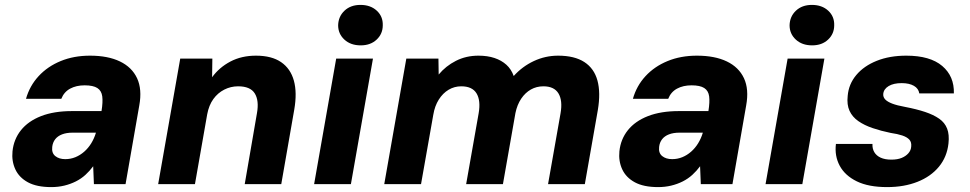

<svg xmlns="http://www.w3.org/2000/svg" viewBox="-20 -751 3954 783"><path d="M189 12Q130 12 94 -7.5Q58 -27 42.5 -60.5Q27 -94 31 -134Q36 -183 65.5 -220Q95 -257 147.5 -277.5Q200 -298 274 -298H394Q400 -335 397 -358Q394 -381 377 -392Q360 -403 325 -403Q291 -403 266 -389.5Q241 -376 230 -348H86Q101 -401 137.5 -440.5Q174 -480 227.5 -502Q281 -524 347 -524Q420 -524 469 -500.5Q518 -477 539 -432Q560 -387 548 -321L492 0H363L360 -73Q346 -54 328.5 -38Q311 -22 289 -11Q267 0 242 6Q217 12 189 12ZM246 -102Q268 -102 287.5 -110Q307 -118 323.5 -132.5Q340 -147 352 -166.5Q364 -186 371 -209V-210H276Q251 -210 233 -203Q215 -196 205 -183Q195 -170 193 -152Q190 -127 205.5 -114.5Q221 -102 246 -102Z M625 0 715 -512H846L845 -436Q874 -476 919.5 -500Q965 -524 1024 -524Q1088 -524 1126.5 -497.5Q1165 -471 1178.5 -422Q1192 -373 1180 -304L1127 0H978L1028 -290Q1037 -341 1019 -370Q1001 -399 951 -399Q921 -399 894.5 -385.5Q868 -372 850 -347Q832 -322 825 -285L775 0Z M1261 0 1351 -512H1501L1411 0ZM1451 -566Q1410 -566 1384.5 -589.5Q1359 -613 1359 -648Q1360 -684 1385 -707.5Q1410 -731 1450 -731Q1491 -731 1516.5 -707.5Q1542 -684 1541 -648Q1541 -613 1516 -589.5Q1491 -566 1451 -566Z M1547 0 1637 -512H1768L1769 -447Q1798 -482 1839.5 -503Q1881 -524 1931 -524Q1968 -524 1996.5 -514.5Q2025 -505 2045 -487Q2065 -469 2075 -441Q2110 -480 2157 -502Q2204 -524 2256 -524Q2323 -524 2363 -498Q2403 -472 2416.5 -422.5Q2430 -373 2418 -302L2365 0H2215L2266 -289Q2275 -341 2257.5 -370Q2240 -399 2196 -399Q2168 -399 2145 -386Q2122 -373 2105.5 -348.5Q2089 -324 2082 -290L2031 0H1881L1932 -289Q1941 -341 1923.5 -370Q1906 -399 1861 -399Q1833 -399 1809.5 -385Q1786 -371 1769.5 -345Q1753 -319 1747 -283L1697 0Z M2664 12Q2605 12 2569 -7.5Q2533 -27 2517.5 -60.5Q2502 -94 2506 -134Q2511 -183 2540.5 -220Q2570 -257 2622.5 -277.5Q2675 -298 2749 -298H2869Q2875 -335 2872 -358Q2869 -381 2852 -392Q2835 -403 2800 -403Q2766 -403 2741 -389.5Q2716 -376 2705 -348H2561Q2576 -401 2612.5 -440.5Q2649 -480 2702.5 -502Q2756 -524 2822 -524Q2895 -524 2944 -500.5Q2993 -477 3014 -432Q3035 -387 3023 -321L2967 0H2838L2835 -73Q2821 -54 2803.5 -38Q2786 -22 2764 -11Q2742 0 2717 6Q2692 12 2664 12ZM2721 -102Q2743 -102 2762.5 -110Q2782 -118 2798.5 -132.5Q2815 -147 2827 -166.5Q2839 -186 2846 -209V-210H2751Q2726 -210 2708 -203Q2690 -196 2680 -183Q2670 -170 2668 -152Q2665 -127 2680.5 -114.5Q2696 -102 2721 -102Z M3102 0 3192 -512H3342L3252 0ZM3292 -566Q3251 -566 3225.5 -589.5Q3200 -613 3200 -648Q3201 -684 3226 -707.5Q3251 -731 3291 -731Q3332 -731 3357.5 -707.5Q3383 -684 3382 -648Q3382 -613 3357 -589.5Q3332 -566 3292 -566Z M3598 12Q3522 12 3474 -11.5Q3426 -35 3404.5 -75Q3383 -115 3389 -164H3538Q3537 -145 3545.5 -130.5Q3554 -116 3571.5 -108Q3589 -100 3615 -100Q3640 -100 3657 -107Q3674 -114 3684.5 -126Q3695 -138 3696 -153Q3698 -171 3688.5 -181.5Q3679 -192 3659.5 -198.5Q3640 -205 3612 -209Q3573 -217 3539 -228.5Q3505 -240 3480.5 -257Q3456 -274 3444.5 -299Q3433 -324 3437 -360Q3441 -408 3472 -445Q3503 -482 3555.5 -503Q3608 -524 3676 -524Q3773 -524 3822.5 -482Q3872 -440 3870 -370H3729Q3726 -390 3707 -401Q3688 -412 3657 -412Q3624 -412 3604 -400Q3584 -388 3582 -368Q3581 -355 3590 -345.5Q3599 -336 3618.5 -328.5Q3638 -321 3671 -315Q3718 -306 3752.5 -294.5Q3787 -283 3810 -267Q3833 -251 3842.5 -226.5Q3852 -202 3848 -166Q3842 -111 3809 -71Q3776 -31 3721.5 -9.5Q3667 12 3598 12Z"/></svg>

Font: DM Sans 12pt Black
Style: Italic
Weight: 900
Italic angle: -10°
Version: Version 4.004;gftools[0.9.30]